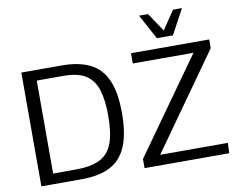

<svg xmlns="http://www.w3.org/2000/svg" viewBox="-95 -1062 1461 1188"><g transform="rotate(-10 636.0 -467.5)"><path d="M71.3 0V-714.8H325.7Q429.2 -714.8 499.5 -681.4Q569.8 -647.9 605.5 -570.3Q641.1 -492.7 641.1 -360.4Q641.1 -231 607.7 -151.6Q574.2 -72.3 504.2 -36.1Q434.1 0 323.7 0ZM156.7 -65.4H297.4Q394.5 -65.4 450.7 -93.5Q506.8 -121.6 530.8 -186.3Q554.7 -251 554.7 -359.9Q554.7 -455.6 534.9 -520Q515.1 -584.5 465.6 -616.9Q416 -649.4 325.7 -649.4H156.7ZM719.7 0V-57.6L1141.6 -650.4H760.3V-714.8H1251.5V-659.7L829.1 -64.5H1254.4L1251.5 0ZM934.1 -778.8 849.6 -935.1H905.8L984.4 -818.4L1063.5 -935.1H1119.6L1035.2 -778.8Z"/></g></svg>

Font: Pontano Sans
Style: Regular
Weight: 400
Designer: Vernon Adams
Foundry: Vernon Adams
Version: Version 2.001